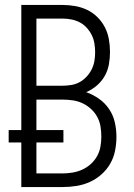

<svg xmlns="http://www.w3.org/2000/svg" viewBox="-20 -755 540 775"><path d="M66 0V-180H15V-230H66V-735H232Q258 -735 283.5 -730.5Q309 -726 332 -715Q355 -704 373.5 -685.5Q392 -667 403.5 -644.5Q415 -622 419.5 -596.5Q424 -571 424 -545Q424 -520 419.5 -495Q415 -470 402.5 -448Q390 -426 370.5 -409.5Q351 -393 328 -383Q356 -373 380 -356Q404 -339 420.5 -314.5Q437 -290 443.5 -261Q450 -232 450 -203Q450 -175 444.5 -147Q439 -119 425 -94.5Q411 -70 389.5 -51Q368 -32 342.5 -20.5Q317 -9 289 -4.5Q261 0 232 0ZM127 -409H232Q250 -409 268 -412Q286 -415 301.5 -423.5Q317 -432 329.5 -445.5Q342 -459 350 -475Q358 -491 361 -508.5Q364 -526 364 -544Q364 -562 361 -580Q358 -598 350 -614Q342 -630 329.5 -643.5Q317 -657 301.5 -665Q286 -673 268 -676.5Q250 -680 232 -680H127ZM127 -55H232Q253 -55 273.5 -58.5Q294 -62 312.5 -70.5Q331 -79 346.5 -93Q362 -107 372 -125Q382 -143 385.5 -163.5Q389 -184 389 -204Q389 -225 385.5 -245.5Q382 -266 372 -284Q362 -302 346.5 -316Q331 -330 312.5 -338.5Q294 -347 273.5 -350Q253 -353 232 -353H127V-230H236V-180H127Z"/></svg>

Font: Iosevka Fixed Light
Style: Regular
Weight: 300
Monospace: yes
Designer: Belleve Invis
Foundry: Belleve Invis
Version: Version 32.3.0